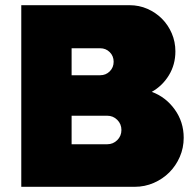

<svg xmlns="http://www.w3.org/2000/svg" viewBox="-20 -720 755 740"><path d="M62 0V-700H479Q516 -700 548 -686Q580 -672 604 -648Q628 -624 642 -591.5Q656 -559 656 -522Q656 -471 631 -430Q606 -389 565 -366Q619 -346 653.5 -298Q688 -250 688 -189Q688 -150 673 -115.5Q658 -81 632.5 -55.5Q607 -30 572.5 -15Q538 0 499 0ZM393 -274H256V-164H393Q416 -164 432 -180Q448 -196 448 -219Q448 -242 432 -258Q416 -274 393 -274ZM366 -534H256V-430H366Q388 -430 403 -445Q418 -460 418 -482Q418 -504 403 -519Q388 -534 366 -534Z"/></svg>

Font: Afrihost Sans Black
Style: Regular
Weight: 900
Foundry: https://www.afrihost.com
Version: Version 1.000